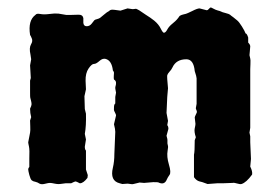

<svg xmlns="http://www.w3.org/2000/svg" viewBox="-20 -485 737 505"><path d="M490.2 -78.1Q492.2 -85.9 492.2 -116.2L495.1 -124Q490.2 -138.7 492.2 -147.5Q494.1 -155.8 494.1 -159.2L492.2 -175.8Q492.2 -177.7 494.6 -182.6Q497.1 -187.5 497.6 -189Q498 -190.9 497.6 -192.9Q497.1 -194.8 496.1 -196.8Q495.1 -198.7 495.1 -200.7L497.1 -211.9V-278.8Q497.1 -283.2 492.2 -297.9Q489.3 -329.1 470.2 -329.1Q443.4 -329.1 433.6 -307.6Q430.7 -301.3 425.8 -296.4Q420.9 -291 419.9 -287.1Q418.9 -283.2 421.9 -252.9L419.9 -230L418 -188L421.9 -167L419.9 -155.8Q422.9 -152.8 422.9 -146L418 -127.9Q420.9 -119.1 420.4 -113.3Q419.9 -107.4 421.4 -103Q422.9 -99.1 420.9 -88.9Q418 -73.2 424.3 -52.2Q430.7 -31.2 425.8 -24.9Q420.9 -18.1 418.9 -13.2Q412.6 2.9 396 -5.4Q395 -5.9 382.8 -5.9L358.9 -3.9L347.2 -4.9L331.1 -1Q328.1 0 323.2 -1Q318.4 -2 315.9 -2L301.8 -1L294.9 -2.9Q268.6 -9.3 276.9 -43.9Q280.8 -60.1 280.8 -80.1L283.2 -138.2Q283.2 -145 279.8 -158.2L285.2 -181.2Q285.2 -183.1 284.2 -185.1Q283.2 -187 282.2 -189.5Q281.2 -191.9 280.3 -193.4Q279.3 -194.8 279.8 -202.6Q279.8 -210.4 283.2 -212.9V-230L285.2 -241.2Q282.2 -253.4 283.7 -257.8Q285.2 -261.7 285.2 -267.1Q285.2 -272.5 279.8 -275.9Q278.8 -278.3 279.3 -285.2Q279.8 -292 279.8 -293.9Q279.8 -295.9 276.9 -299.8Q273.9 -325.7 257.8 -330.1Q250 -332 242.2 -325.2Q232.4 -316.4 227.1 -316.9Q221.2 -316.9 212.9 -304.7Q204.6 -292.5 205.1 -272.5Q206.1 -252 206.1 -250L202.1 -231.9L203.1 -198.2L206.1 -186Q207 -154.3 203.1 -132.8L206.1 -118.2L203.1 -99.1Q203.1 -91.8 206.1 -88.9V-39.1L210.9 -24.4Q210.9 -22 210 -17.1Q199.2 -2.9 189.9 -2.9Q180.7 -7.8 178.7 -7.8Q176.8 -7.8 167 -2.9H152.3Q149.9 -2.9 141.6 -1.5Q132.8 0 124 -2Q115.2 -3.9 111.3 -3.9Q107.4 -3.9 100.1 -2Q89.4 1 84 -2Q79.1 -5.4 73.2 -6.8Q66.9 -7.8 63.5 -10.7Q60.1 -13.7 57.1 -24.9Q54.2 -36.1 54.2 -39.6Q54.2 -43 57.1 -45.9V-67.9Q58.1 -90.8 56.2 -99.6Q54.2 -108.4 54.2 -110.8L59.1 -136.2Q60.1 -141.6 59.6 -152.3Q59.1 -163.1 59.1 -168L62 -176.8Q59.1 -187.5 59.1 -199.2Q63 -207 63 -210.9Q63 -214.8 61.5 -220.7Q60.1 -226.6 59.6 -228Q59.1 -229 59.1 -242.2V-272.9L61 -279.8L59.1 -313L62 -329.1L60.1 -341.8Q56.2 -358.9 61.5 -368.2Q66.9 -377 63.5 -384.3Q60.1 -392.1 59.1 -393.1Q53.2 -431.2 73.2 -445.8Q76.2 -450.2 85.9 -448.2Q95.7 -446.3 109.9 -448.2Q124 -450.2 133.8 -449.2L153.8 -445.8H168.5Q174.8 -445.8 186 -446.3Q197.3 -446.8 199.2 -437.5V-424.8Q200.2 -416 208 -416Q215.8 -416 221.2 -422.9Q226.1 -429.7 228 -431.6Q230 -433.6 234.9 -434.6Q240.2 -436 243.2 -438Q246.1 -439.9 253.9 -446.8Q261.7 -453.6 267.1 -456.1Q270 -460.9 282.2 -459Q294.4 -457 296.9 -457L315.4 -462.9L329.1 -460.9L337.9 -461.9Q341.8 -460.4 346.7 -457.5Q351.6 -454.1 363.3 -446.3Q376 -438.5 385.7 -430.7Q397.5 -420.9 402.8 -409.7Q408.2 -398.9 411.1 -398.9Q415.5 -398.9 419.9 -407.2Q424.3 -415.5 433.6 -422.9Q442.9 -430.7 444.3 -432.6Q445.8 -434.6 446.8 -435.5Q448.2 -437 449.2 -438.5Q450.2 -439.9 451.2 -441.4Q452.1 -442.9 453.6 -443.8Q455.1 -444.8 458 -445.8Q460.9 -446.8 463.4 -447.3Q465.8 -447.8 469.2 -448.7Q472.7 -449.7 485.8 -456.1Q499 -462.9 504.9 -462.9L523.9 -458Q526.4 -458 529.3 -461.4Q532.2 -464.8 533.7 -465.3Q535.2 -465.8 541 -462.4Q546.9 -459 552.7 -457.5Q558.6 -456.1 561.5 -454.6Q563.5 -453.1 573.2 -450.7Q583 -448.2 585 -446.3Q586.9 -444.3 593.8 -439.5Q600.6 -434.1 604 -431.2Q608.9 -427.2 616.2 -415.5Q623.5 -403.8 626 -397Q629.4 -397 632.8 -386.2Q632.8 -379.4 632.8 -373Q638.2 -367.7 638.2 -362.8L636.2 -339.8L638.2 -331.1Q639.2 -329.1 638.7 -316.4Q638.2 -303.7 638.2 -303.2V-148.9L636.2 -136.2L638.2 -126.5V-110.8L640.1 -66.9L638.2 -46.9Q644.5 -34.2 643.1 -25.9Q627.9 -4.9 615.2 -1Q611.3 0 603.5 -2.4Q595.7 -4.9 591.8 -3.9L564.9 -2.9H550.8L525.9 -1L515.1 -4.9Q513.2 -5.9 504.9 -7.8Q496.6 -9.8 490.2 -19Z"/></svg>

Font: AntiqueNobleBoldCondensed
Style: BoldCondensed
Weight: 700
Version: Version 001.000